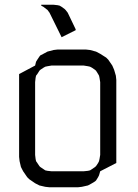

<svg xmlns="http://www.w3.org/2000/svg" viewBox="-20 -794 586 814"><path d="M61 -128.9V-480L128.9 -516.1L132.8 -532.2L138.2 -541L147 -554.2L150.9 -559.1L164.1 -565.9L181.2 -575.2L207 -582L224.1 -584H344.2L361.8 -582L387.2 -575.2L404.8 -565.9L430.2 -549.8L439 -541L456.1 -516.1L463.9 -498L471.2 -473.1L473.1 -455.1V-103L404.8 -67.9L399.9 -50.8L396 -43L387.2 -28.8L382.8 -24.9L370.1 -17.1L353 -7.8L327.1 -2L310.1 0H189.9L171.9 -2L147 -7.8L128.9 -17.1L104 -34.2L95.2 -43L78.1 -67.9L68.8 -85.9L63 -110.8ZM128.9 -137.2 130.9 -120.1 132.8 -110.8 138.2 -103 147 -89.8 150.9 -85.9 164.1 -77.1 171.9 -71.8 181.2 -69.8 198.2 -67.9H335L353 -69.8L361.8 -71.8L370.1 -77.1L382.8 -85.9L387.2 -89.8L396 -103L399.9 -110.8L401.9 -120.1L404.8 -137.2V-445.8L401.9 -463.9L399.9 -473.1L396 -480L387.2 -494.1L382.8 -498L370.1 -506.8L361.8 -511.2L353 -513.2L335 -516.1H198.2L181.2 -513.2L171.9 -511.2L164.1 -506.8L150.9 -498L147 -494.1L138.2 -480L132.8 -473.1L130.9 -463.9L128.9 -445.8ZM154.8 -770V-773.9H207L224.1 -772L232.9 -770L241.2 -765.1L253.9 -755.9L257.8 -752L267.1 -740.2L300.8 -669.9V-666L241.2 -636.2L189.9 -740.2L181.2 -752L175.8 -755.9L164.1 -765.1Z"/></svg>

Font: Petahja
Style: Regular
Weight: 400
Designer: T. Christopher White
Version: Version 1.1